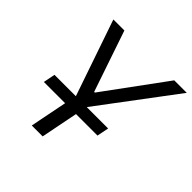

<svg xmlns="http://www.w3.org/2000/svg" viewBox="-180 -854 1010 1010"><g transform="rotate(45 325.5 -349.0)"><path d="M196 0H277L318 -207H478L491 -273H332L651 -698H558L308 -357H303L187 -698H105L251 -273H92L79 -207H237Z"/></g></svg>

Font: LVC Sans
Style: Italic
Weight: 400
Italic angle: -11.31°
Designer: Mike Abbink, Paul van der Laan, Pieter van Rosmalen
Foundry: Bold Monday
Version: Version 3.0